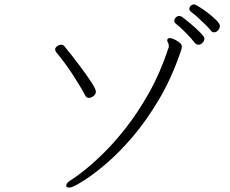

<svg xmlns="http://www.w3.org/2000/svg" viewBox="-20 -838 1040 867"><path d="M946 -692Q957 -692 965 -701.5Q973 -711 973 -721Q973 -730 957.5 -746Q942 -762 920.5 -778.5Q899 -795 880.5 -806.5Q862 -818 856 -818Q848 -818 841.5 -812Q835 -806 835 -798Q835 -791 842 -785Q857 -774 874.5 -758Q892 -742 908 -726.5Q924 -711 932 -700Q938 -692 946 -692ZM876 -636Q886 -636 894.5 -645Q903 -654 903 -664Q903 -671 890 -685Q877 -699 858.5 -715.5Q840 -732 823.5 -745Q807 -758 800 -763Q794 -766 790 -766Q781 -766 774 -759Q767 -752 767 -744Q767 -737 774 -731Q791 -718 817 -692Q843 -666 861 -643Q867 -636 876 -636ZM296 -22Q279 -11 279 0Q279 9 292 9Q301 9 309 5Q325 -1 366 -27.5Q407 -54 463 -102Q519 -150 580 -221.5Q641 -293 698 -389Q755 -485 797 -608Q801 -619 801 -628Q801 -638 790 -646.5Q779 -655 766.5 -660.5Q754 -666 747 -666Q735 -666 735 -655Q735 -651 738.5 -646Q742 -641 742 -632Q742 -629 742 -626Q742 -623 740 -619Q704 -510 653.5 -420Q603 -330 548 -260Q493 -190 441.5 -140.5Q390 -91 351 -61Q312 -31 296 -22ZM413 -424Q413 -435 394 -464.5Q375 -494 343 -537Q311 -580 270 -630Q266 -636 257 -636Q247 -636 238 -629.5Q229 -623 229 -614Q229 -609 234 -602Q270 -559 304.5 -507Q339 -455 366 -405Q371 -396 381 -396Q392 -396 402.5 -404.5Q413 -413 413 -424Z"/></svg>

Font: Klee One
Style: Regular
Weight: 400
Designer: Fontworks Inc.
Foundry: Fontworks Inc.
Version: Version 1.100